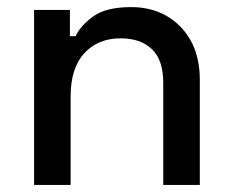

<svg xmlns="http://www.w3.org/2000/svg" viewBox="-20 -521 655 541"><path d="M76 0V-493H177V-419H193Q207 -449 243 -475Q279 -501 350 -501Q406 -501 449.5 -476Q493 -451 518 -405.5Q543 -360 543 -296V0H440V-288Q440 -352 408 -382.5Q376 -413 320 -413Q256 -413 217.5 -371Q179 -329 179 -249V0Z"/></svg>

Font: Space Grotesk Medium
Style: Regular
Weight: 500
Designer: Florian Karsten
Foundry: Florian Karsten
Version: Version 2.000